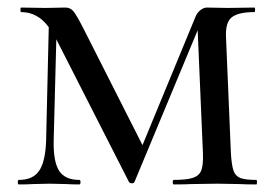

<svg xmlns="http://www.w3.org/2000/svg" viewBox="-20 -488 727 508"><path d="M658 0Q629 0 613 -1L555 -2L487 -1Q470 0 440 0Q437 0 437 -6Q437 -12 440 -12Q474 -12 490.5 -17.5Q507 -23 512.5 -37Q518 -51 517 -81L503 -408L336 -7Q334 -3 329 -3Q323 -3 321 -7L129 -384L122 -115Q121 -60 136.5 -36Q152 -12 190 -12Q193 -12 193 -6Q193 0 190 0Q168 0 156 -1L111 -2L67 -1Q54 0 30 0Q27 0 27 -6Q27 -12 30 -12Q67 -12 83.5 -36Q100 -60 102 -115L109 -416Q80 -456 36 -456Q34 -456 34 -462Q34 -468 36 -468L100 -467L153 -468Q166 -468 174 -458.5Q182 -449 199 -416L357 -104L497 -443Q501 -454 510 -461Q519 -468 527 -468L583 -467L653 -468Q655 -468 655 -462Q655 -456 653 -456Q611 -456 593.5 -442.5Q576 -429 578 -389L591 -81Q593 -50 598 -36Q603 -22 616 -17Q629 -12 658 -12Q660 -12 660 -6Q660 0 658 0Z"/></svg>

Font: Cormorant SC Medium
Style: Regular
Weight: 500
Designer: Christian Thalmann (Catharsis Fonts)
Version: Version 3.000